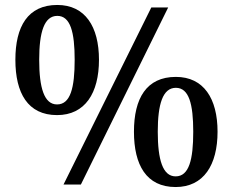

<svg xmlns="http://www.w3.org/2000/svg" viewBox="-20 -744 939 774"><path d="M210 -280C323 -280 379 -369 379 -503C379 -637 323 -724 211 -724C92 -724 42 -637 42 -503C42 -369 92 -280 210 -280ZM236 0H306L658 -714H590ZM210 -323C158 -323 138 -390 138 -503C138 -614 158 -680 211 -680C264 -680 281 -614 281 -503C281 -390 264 -323 210 -323ZM688 10C801 10 857 -79 857 -213C857 -347 801 -434 689 -434C570 -434 520 -347 520 -213C520 -79 570 10 688 10ZM688 -33C636 -33 616 -100 616 -213C616 -324 636 -390 689 -390C742 -390 759 -324 759 -213C759 -100 742 -33 688 -33Z"/></svg>

Font: Noto Serif Yezidi Medium
Style: Regular
Weight: 500
Designer: Dalton Maag Ltd
Foundry: Dalton Maag Ltd
Version: Version 1.001